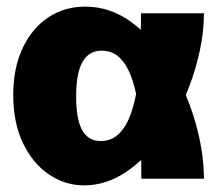

<svg xmlns="http://www.w3.org/2000/svg" viewBox="-20 -540 671 580"><path d="M234 20Q177 20 128 -13Q79 -46 49.5 -107.5Q20 -169 20 -253Q20 -335 48.5 -395Q77 -455 126 -487.5Q175 -520 237 -520Q314 -520 378.5 -472Q443 -424 491 -350Q540 -272 568 -178Q596 -84 596 0H407Q407 -32 406.5 -72Q406 -112 404 -154.5Q402 -197 395 -236Q388 -278 375 -312Q362 -346 340.5 -366.5Q319 -387 287 -387Q249 -387 229.5 -353.5Q210 -320 210 -249Q210 -179 228.5 -146.5Q247 -114 284 -114Q318 -114 340.5 -137Q363 -160 376 -198.5Q389 -237 396 -283Q404 -339 405 -397.5Q406 -456 406 -500H596Q596 -446 584 -389Q572 -332 551 -277Q520 -197 471 -129.5Q422 -62 361.5 -21Q301 20 234 20Z"/></svg>

Font: Moderustic ExtraBold
Style: Regular
Weight: 800
Designer: Tural Alisoy
Foundry: TAFT Foundry
Version: Version 2.120